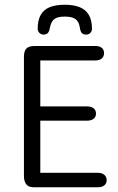

<svg xmlns="http://www.w3.org/2000/svg" viewBox="-20 -790 496 810"><path d="M150 -535H382Q400 -535 409.5 -543.5Q419 -552 419 -566Q419 -580 409.5 -588Q400 -596 382 -596H127Q102 -596 91.5 -585.5Q81 -575 81 -550V-46Q81 -26 90.5 -13Q100 0 122 0H393Q410 0 420 -8Q430 -16 430 -30Q430 -44 420 -52.5Q410 -61 393 -61H150V-281H348Q365 -281 375 -289Q385 -297 385 -311Q385 -325 375 -333Q365 -341 348 -341H150ZM190 -671Q195 -698 208.5 -709Q222 -720 253 -720Q284 -720 298.5 -709.5Q313 -699 317 -673Q319 -657 325.5 -650.5Q332 -644 343 -644Q354 -644 361 -651Q368 -658 368 -669Q368 -705 354.5 -727.5Q341 -750 315.5 -760Q290 -770 253 -770Q216 -770 190.5 -760Q165 -750 152 -727.5Q139 -705 139 -669Q139 -659 146 -651.5Q153 -644 164 -644Q175 -644 181.5 -650.5Q188 -657 190 -671Z"/></svg>

Font: Beiruti
Style: Regular
Weight: 400
Designer: Arlette Boutros
Foundry: Boutros
Version: Version 1.41